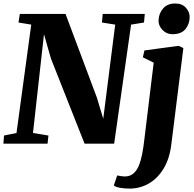

<svg xmlns="http://www.w3.org/2000/svg" viewBox="-26 -823 1109 1100"><path d="M-6.5 0 -3 -46.5 68.5 -61 153 -682 80 -694 87.5 -743H349.5L529 -264L565.5 -142.5L634 -682L558 -694L562.5 -743H803.5L799 -694L725 -682L628 0H458.5L266 -487L226 -627L163 -61L251.5 -46.5L246.5 0ZM955.5 4.5Q945.5 86.5 911.2 143Q877 199.5 826.2 228.5Q775.5 257.5 716.5 257.5Q687.5 257.5 662 253Q636.5 248.5 626 239.5L645.5 182Q653 184 666 186Q679 188 688.5 188Q718 188 737.5 171.8Q757 155.5 769 126.8Q781 98 788.5 59.5Q796 21 801 -24L854.5 -464L792.5 -494.5L801.5 -534L997.5 -560.5L1024.5 -547.5ZM961 -627Q928 -627 904.2 -652.2Q880.5 -677.5 882.5 -708Q884.5 -747.5 909 -775.2Q933.5 -803 978 -803Q1017.5 -803 1039.2 -778.5Q1061 -754 1060.5 -725Q1060 -685 1036.2 -656Q1012.5 -627 961 -627Z"/></svg>

Font: Merriweather 36pt Black
Style: Italic
Weight: 900
Italic angle: -7.8°
Version: Version 2.101